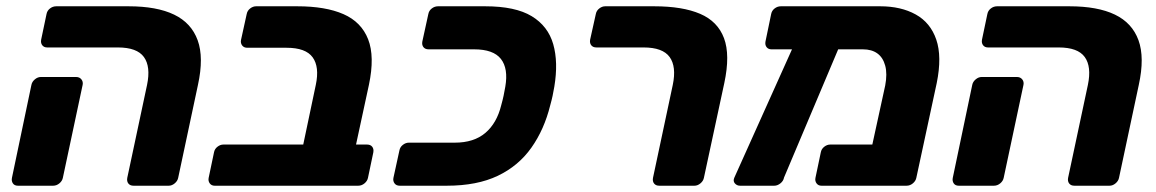

<svg xmlns="http://www.w3.org/2000/svg" viewBox="-20 -591 3680 611"><path d="M405 0Q394 0 388.5 -7Q383 -14 385 -25L448 -321Q460 -379 438 -409.5Q416 -440 355 -440H130Q120 -440 114.5 -447Q109 -454 111 -465L128 -546Q130 -557 139 -564Q148 -571 159 -571H389Q479 -571 534 -544.5Q589 -518 609 -463Q629 -408 610 -321L547 -25Q545 -15 536 -7.5Q527 0 517 0ZM37 0Q26 0 21 -7.5Q16 -15 18 -25L80 -321Q82 -331 91 -338.5Q100 -346 110 -346H222Q233 -346 239 -338.5Q245 -331 243 -321L180 -25Q178 -15 169 -7.5Q160 0 149 0Z M663 0Q653 0 647.5 -7.5Q642 -15 644 -25L661 -106Q663 -117 672 -124Q681 -131 691 -131H945L985 -321Q997 -378 975 -408.5Q953 -439 892 -439H767Q756 -439 750.5 -446.5Q745 -454 747 -464L765 -546Q767 -557 776 -564Q785 -571 795 -571H926Q1016 -571 1073 -546Q1130 -521 1151.5 -466Q1173 -411 1154 -321L1113 -131H1148Q1159 -131 1164.5 -124Q1170 -117 1168 -106L1151 -25Q1149 -15 1140 -7.5Q1131 0 1120 0Z M1252 0Q1241 0 1235.5 -7.5Q1230 -15 1232 -25L1251 -112Q1253 -123 1262 -130Q1271 -137 1281 -137H1427Q1488 -137 1524.5 -168Q1561 -199 1575 -256Q1580 -274 1582.5 -286Q1585 -298 1588 -315Q1598 -373 1574 -403.5Q1550 -434 1489 -434H1344Q1333 -434 1327.5 -441Q1322 -448 1324 -459L1343 -546Q1345 -557 1354 -564Q1363 -571 1374 -571H1524Q1620 -571 1672 -539.5Q1724 -508 1740.5 -450.5Q1757 -393 1744 -315Q1741 -298 1738.5 -286Q1736 -274 1731 -256Q1712 -179 1671 -121Q1630 -63 1564 -31.5Q1498 0 1402 0Z M2078 0Q2067 0 2061.5 -7Q2056 -14 2058 -25L2121 -321Q2133 -379 2111 -409.5Q2089 -440 2028 -440H1878Q1867 -440 1861.5 -447Q1856 -454 1858 -465L1876 -546Q1878 -557 1887 -564Q1896 -571 1906 -571H2062Q2152 -571 2208 -547Q2264 -523 2284 -469.5Q2304 -416 2285 -327L2220 -25Q2218 -15 2209 -7.5Q2200 0 2190 0Z M2726 -434H2435Q2425 -434 2419.5 -441Q2414 -448 2416 -459L2434 -546Q2436 -557 2445 -564Q2454 -571 2465 -571H2781Q2847 -571 2894 -545Q2941 -519 2959.5 -465Q2978 -411 2961 -327L2896 -25Q2894 -15 2885 -7.5Q2876 0 2865 0H2594Q2584 0 2578.5 -7.5Q2573 -15 2575 -25L2592 -106Q2594 -117 2603 -124Q2612 -131 2622 -131H2756L2797 -319Q2804 -356 2797 -382Q2790 -408 2772 -421Q2754 -434 2726 -434ZM2335 0Q2325 0 2318.5 -7.5Q2312 -15 2317 -26L2517 -471Q2521 -481 2529.5 -488Q2538 -495 2548 -494L2642 -493Q2653 -493 2659 -484Q2665 -475 2660 -464L2475 -26Q2473 -15 2463.5 -7.5Q2454 0 2444 0Z M3399 0Q3388 0 3382.5 -7Q3377 -14 3379 -25L3442 -321Q3454 -379 3432 -409.5Q3410 -440 3349 -440H3124Q3114 -440 3108.5 -447Q3103 -454 3105 -465L3122 -546Q3124 -557 3133 -564Q3142 -571 3153 -571H3383Q3473 -571 3528 -544.5Q3583 -518 3603 -463Q3623 -408 3604 -321L3541 -25Q3539 -15 3530 -7.5Q3521 0 3511 0ZM3031 0Q3020 0 3015 -7.5Q3010 -15 3012 -25L3074 -321Q3076 -331 3085 -338.5Q3094 -346 3104 -346H3216Q3227 -346 3233 -338.5Q3239 -331 3237 -321L3174 -25Q3172 -15 3163 -7.5Q3154 0 3143 0Z"/></svg>

Font: Rubik
Style: Bold Italic
Weight: 700
Italic angle: -12°
Designer: Hubert and Fischer
Foundry: Hubert and Fischer
Version: Version 2.300;gftools[0.9.30]